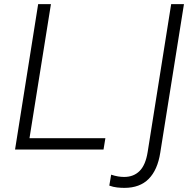

<svg xmlns="http://www.w3.org/2000/svg" viewBox="-20 -725 933 931"><path d="M53 0 165 -705H227L123 -55H491L482 0ZM583 186Q567 186 548 184Q529 182 510 175L519 122Q537 128 552.5 130.5Q568 133 582 133Q628 133 657 104Q686 75 696 12L810 -705H872L757 16Q744 99 701 142.5Q658 186 583 186Z"/></svg>

Font: Mulish Light
Style: Italic
Weight: 300
Italic angle: -9°
Designer: Vernon Adams
Foundry: Vernon Adams
Version: Version 3.603; ttfautohint (v1.8.3)